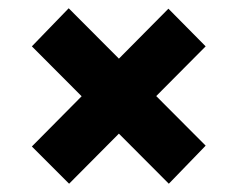

<svg xmlns="http://www.w3.org/2000/svg" viewBox="-20 -566 574 464"><path d="M147 -122 57 -212 387 -545 477 -454ZM388 -122 57 -454 146 -546 477 -214Z"/></svg>

Font: Bricolage Grotesque 96pt ExtraBold ExtraBold
Style: Regular
Weight: 800
Version: Version 1.001;gftools[0.9.33.dev8+g029e19f]